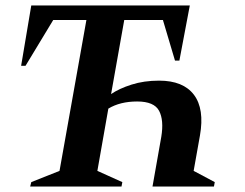

<svg xmlns="http://www.w3.org/2000/svg" viewBox="-20 -680 894 700"><path d="M90 0 94 -16 197 -57 295 -607H174L73 -440H57L94 -660H672L634 -459H618L574 -607H433L385 -337Q414 -357 459.5 -371.5Q505 -386 560 -386Q648 -386 687 -334.5Q726 -283 709 -186L686 -57L763 -16L760 0H536L568 -181Q578 -242 560 -276Q542 -310 480 -310Q418 -310 375 -284L335 -57L426 -16L423 0Z"/></svg>

Font: Spectral
Style: Bold Italic
Weight: 700
Italic angle: -10°
Designer: Jean-Baptiste Levee
Foundry: Production Type
Version: Version 2.001